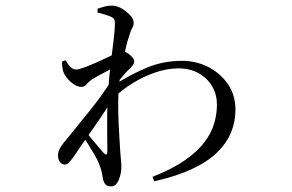

<svg xmlns="http://www.w3.org/2000/svg" viewBox="-20 -602 1040 685"><path d="M524 29Q595 1 640 -30.5Q685 -62 710 -95.5Q735 -129 744.5 -163Q754 -197 754 -228Q754 -264 737.5 -293Q721 -322 690 -340Q659 -358 617 -358Q576 -358 534 -343.5Q492 -329 454.5 -306Q417 -283 389 -256V-300Q447 -337 505 -361Q563 -385 629 -385Q680 -385 723 -363Q766 -341 793 -302Q820 -263 820 -210Q820 -168 804.5 -130Q789 -92 755 -58.5Q721 -25 665 1Q609 27 530 45ZM210 -15Q201 -15 194 -24Q187 -33 187 -47Q187 -59 192 -69.5Q197 -80 206 -91Q254 -150 299 -205.5Q344 -261 383 -323V-249Q363 -218 338 -181Q313 -144 287.5 -108Q262 -72 241 -40Q232 -29 226 -22Q220 -15 210 -15ZM377 63Q363 63 356.5 56Q350 49 347 35Q345 20 342 8Q339 -4 333 -18Q329 -30 318 -48.5Q307 -67 294.5 -87.5Q282 -108 269 -123L281 -139Q291 -126 305 -109Q319 -92 331.5 -77.5Q344 -63 350 -56Q363 -43 363 -62Q363 -84 362.5 -119Q362 -154 362.5 -195.5Q363 -237 366 -276Q369 -327 375 -375Q381 -423 385.5 -460.5Q390 -498 390 -517Q390 -531 386 -535.5Q382 -540 372 -544Q364 -547 353 -550.5Q342 -554 328 -557V-571Q340 -575 352.5 -578.5Q365 -582 379 -582Q397 -582 414.5 -571.5Q432 -561 444.5 -547.5Q457 -534 457 -521Q457 -511 451 -500.5Q445 -490 439 -468Q435 -457 430 -436Q425 -415 419.5 -389Q414 -363 409.5 -335Q405 -307 403 -282Q401 -242 402 -199.5Q403 -157 405.5 -120.5Q408 -84 409 -61Q410 -44 411.5 -31.5Q413 -19 413 -6Q413 17 403.5 40Q394 63 377 63ZM270 -292Q252 -292 231.5 -310.5Q211 -329 205 -349Q203 -358 202 -366Q201 -374 201 -382L214 -387Q223 -371 232 -362.5Q241 -354 252 -354Q261 -354 281 -361.5Q301 -369 326 -380Q351 -391 371.5 -401Q392 -411 401 -416Q409 -419 414.5 -420Q420 -421 428 -416Q438 -412 448.5 -401.5Q459 -391 459 -384Q459 -376 454 -369.5Q449 -363 441 -355Q433 -348 423.5 -337Q414 -326 405 -314.5Q396 -303 389 -291L392 -337Q395 -342 398 -351.5Q401 -361 404 -369Q388 -362 370.5 -353Q353 -344 336.5 -335Q320 -326 307 -318Q296 -310 288.5 -301Q281 -292 270 -292Z"/></svg>

Font: Noto Serif TC
Style: Regular
Weight: 400
Designer: Ryoko NISHIZUKA  (kana & ideographs); Frank Grießhammer (Latin, Greek & Cyrillic); Wenlong ZHANG  (bopomofo); Sandoll Co
Foundry: Adobe
Version: Version 2.003-H1;hotconv 1.1.1;makeotfexe 2.6.0